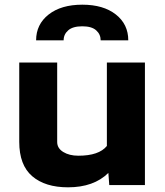

<svg xmlns="http://www.w3.org/2000/svg" viewBox="-20 -798 710 828"><path d="M63 -528.3H226.6V-185.5Q226.6 -158.7 252.7 -142.6Q278.8 -126.5 317.9 -126.5Q406.7 -126.5 440.9 -168.5V-528.3H605V0H451.2L447.3 -52.2Q384.3 9.8 273.4 9.8Q174.8 9.8 118.9 -38.1Q63 -85.9 63 -186.5ZM254.4 -624H135.7Q135.7 -692.9 189.7 -735.4Q243.7 -777.8 335 -777.8Q425.8 -777.8 479.5 -735.6Q533.2 -693.4 533.2 -624H414.1Q414.1 -649.9 394.8 -667.2Q375.5 -684.6 335 -684.6Q293.9 -684.6 274.2 -667.2Q254.4 -649.9 254.4 -624Z"/></svg>

Font: Bert Sans Black
Style: Regular
Weight: 900
Designer: Christian Robertson, Adam Twardoch, & Cristiano Sobral
Foundry: Google
Version: Version 12.135;January 10, 2020;FontCreator 12.0.0.2547 64-b